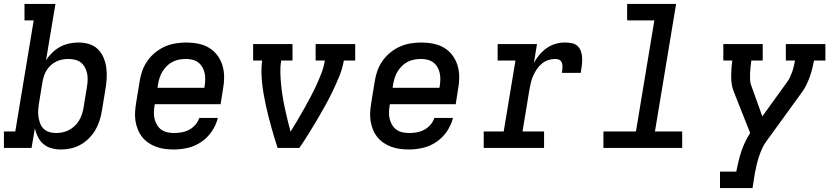

<svg xmlns="http://www.w3.org/2000/svg" viewBox="-29 -755 4249 980"><path d="M282 8Q257 8 233.5 1.5Q210 -5 192.5 -20Q175 -35 164.5 -56Q154 -77 149 -100L132 0H-9V-84H49L143 -651H96V-735H254L206 -448Q220 -469 238.5 -487Q257 -505 279 -516.5Q301 -528 324.5 -533Q348 -538 372 -538Q400 -538 426 -530Q452 -522 470.5 -504Q489 -486 499.5 -461Q510 -436 513.5 -409.5Q517 -383 515.5 -355Q514 -327 509 -299L491 -189Q487 -164 479 -139Q471 -114 457.5 -91Q444 -68 424.5 -48.5Q405 -29 381.5 -16Q358 -3 332.5 2.5Q307 8 282 8ZM257 -76Q273 -76 290 -79.5Q307 -83 322.5 -91Q338 -99 351.5 -111.5Q365 -124 374 -139Q383 -154 388.5 -170Q394 -186 397 -203L415 -313Q418 -330 418.5 -347.5Q419 -365 415.5 -381Q412 -397 404 -411.5Q396 -426 383.5 -436Q371 -446 354 -450Q337 -454 320 -454Q320 -454 320 -454Q320 -454 320 -454Q304 -454 288.5 -451Q273 -448 258.5 -441Q244 -434 231.5 -423Q219 -412 210 -398Q201 -384 196 -369Q191 -354 188 -338L170 -228Q167 -210 166 -192.5Q165 -175 167.5 -158Q170 -141 176 -125Q182 -109 194 -97.5Q206 -86 222.5 -81Q239 -76 257 -76Z M859 8Q835 8 812 5Q789 2 767.5 -6Q746 -14 728 -26.5Q710 -39 696.5 -56Q683 -73 674.5 -94Q666 -115 662.5 -137.5Q659 -160 660.5 -184Q662 -208 666 -231L684 -341Q688 -368 697.5 -394.5Q707 -421 724 -445Q741 -469 764 -487.5Q787 -506 813 -517.5Q839 -529 867 -533.5Q895 -538 921 -538Q952 -538 982.5 -532Q1013 -526 1038 -511Q1063 -496 1080.5 -472.5Q1098 -449 1106.5 -420.5Q1115 -392 1115 -361Q1115 -330 1109 -299L1097 -223H761L760 -217Q757 -200 756.5 -182Q756 -164 760 -148Q764 -132 772.5 -117.5Q781 -103 794 -93.5Q807 -84 824 -80Q841 -76 859 -76Q878 -76 898 -79.5Q918 -83 936 -92.5Q954 -102 968 -118Q982 -134 988 -153H1083Q1074 -117 1052.5 -85Q1031 -53 999 -31Q967 -9 930.5 -0.5Q894 8 859 8ZM775 -307H1014L1015 -313Q1018 -330 1018.5 -347.5Q1019 -365 1015.5 -381.5Q1012 -398 1004 -412Q996 -426 983 -436Q970 -446 953.5 -450Q937 -454 920 -454Q903 -454 886 -451Q869 -448 853 -440Q837 -432 824 -419.5Q811 -407 801.5 -392Q792 -377 786.5 -360.5Q781 -344 778 -327Z M1388 0Q1379 -27 1371 -53.5Q1363 -80 1355.5 -107.5Q1348 -135 1341 -162Q1334 -189 1328 -217Q1322 -245 1317 -273Q1312 -301 1309 -329.5Q1306 -358 1305.5 -387.5Q1305 -417 1309 -446H1263V-530H1464V-446H1406Q1401 -415 1402 -383.5Q1403 -352 1406 -321.5Q1409 -291 1414 -260.5Q1419 -230 1425.5 -200.5Q1432 -171 1439 -141.5Q1446 -112 1454 -83Q1472 -112 1489.5 -141.5Q1507 -171 1523.5 -200.5Q1540 -230 1556 -260Q1572 -290 1586 -320.5Q1600 -351 1612 -382.5Q1624 -414 1629 -446H1582V-530H1784V-446H1726Q1719 -406 1703.5 -367.5Q1688 -329 1670 -291.5Q1652 -254 1631.5 -217Q1611 -180 1589.5 -143.5Q1568 -107 1545.5 -71Q1523 -35 1499 0Z M2059 8Q2035 8 2012 5Q1989 2 1967.5 -6Q1946 -14 1928 -26.5Q1910 -39 1896.5 -56Q1883 -73 1874.5 -94Q1866 -115 1862.5 -137.5Q1859 -160 1860.5 -184Q1862 -208 1866 -231L1884 -341Q1888 -368 1897.5 -394.5Q1907 -421 1924 -445Q1941 -469 1964 -487.5Q1987 -506 2013 -517.5Q2039 -529 2067 -533.5Q2095 -538 2121 -538Q2152 -538 2182.5 -532Q2213 -526 2238 -511Q2263 -496 2280.5 -472.5Q2298 -449 2306.5 -420.5Q2315 -392 2315 -361Q2315 -330 2309 -299L2297 -223H1961L1960 -217Q1957 -200 1956.5 -182Q1956 -164 1960 -148Q1964 -132 1972.5 -117.5Q1981 -103 1994 -93.5Q2007 -84 2024 -80Q2041 -76 2059 -76Q2078 -76 2098 -79.5Q2118 -83 2136 -92.5Q2154 -102 2168 -118Q2182 -134 2188 -153H2283Q2274 -117 2252.5 -85Q2231 -53 2199 -31Q2167 -9 2130.5 -0.5Q2094 8 2059 8ZM1975 -307H2214L2215 -313Q2218 -330 2218.5 -347.5Q2219 -365 2215.5 -381.5Q2212 -398 2204 -412Q2196 -426 2183 -436Q2170 -446 2153.5 -450Q2137 -454 2120 -454Q2103 -454 2086 -451Q2069 -448 2053 -440Q2037 -432 2024 -419.5Q2011 -407 2001.5 -392Q1992 -377 1986.5 -360.5Q1981 -344 1978 -327Z M2440 0V-84H2542L2602 -446H2511V-530H2712L2696 -434Q2708 -456 2724.5 -475.5Q2741 -495 2761.5 -509.5Q2782 -524 2806 -531Q2830 -538 2854 -538Q2872 -538 2890 -534.5Q2908 -531 2920 -519Q2932 -507 2937 -490.5Q2942 -474 2942.5 -455.5Q2943 -437 2940.5 -419Q2938 -401 2935 -383H2839Q2840 -391 2841 -399Q2842 -407 2842 -415.5Q2842 -424 2840 -431.5Q2838 -439 2833 -444.5Q2828 -450 2820 -452Q2812 -454 2804 -454Q2786 -454 2768.5 -448Q2751 -442 2736.5 -430Q2722 -418 2711.5 -402.5Q2701 -387 2693.5 -370.5Q2686 -354 2681.5 -336.5Q2677 -319 2674 -302L2638 -84H2748V0Z M3051 0V-84H3217L3311 -651H3172V-735H3422L3314 -84H3453V0Z M3646 205V121H3729Q3734 96 3740 70.5Q3746 45 3754 20.5Q3762 -4 3773.5 -28.5Q3785 -53 3800 -76L3716 -288Q3709 -305 3706 -325Q3703 -345 3703 -365Q3703 -385 3704.5 -405.5Q3706 -426 3709 -446H3663V-530H3864V-446H3806Q3804 -430 3802 -413.5Q3800 -397 3799.5 -380.5Q3799 -364 3799.5 -348Q3800 -332 3806 -317L3847 -203L3862 -161L3989 -337Q3998 -349 4004 -362.5Q4010 -376 4015 -390Q4020 -404 4023 -418Q4026 -432 4029 -446H3982V-530H4184V-446H4126Q4122 -426 4117 -405.5Q4112 -385 4105 -365Q4098 -345 4088.5 -325Q4079 -305 4067 -288L3885 -37Q3871 -19 3861.5 2Q3852 23 3845 44Q3838 65 3833 86.5Q3828 108 3824 129L3812 205Z"/></svg>

Font: Iosevka Curly Slab MdExObl
Style: Regular
Weight: 500
Width: 7
Italic angle: -9°
Monospace: yes
Designer: Belleve Invis
Foundry: Belleve Invis
Version: Version 11.1.0; ttfautohint (v1.8.3)